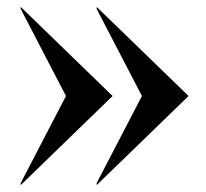

<svg xmlns="http://www.w3.org/2000/svg" viewBox="-20 -523 596 556"><path d="M260 -497V-503L526 -245L260 13V7L391 -245ZM40 -497V-503L306 -245L40 13V7L171 -245Z"/></svg>

Font: Redaction
Style: Bold
Weight: 700
Designer: Jeremy Mickel / Forest Young
Foundry: MCKL
Version: Version 2.001; Redaction Bold